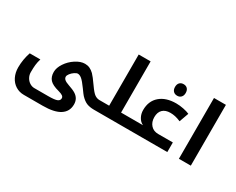

<svg xmlns="http://www.w3.org/2000/svg" viewBox="-122 -1299 2559 2078"><g transform="rotate(30 1157.5 -260.0)"><path d="M1004.9 0Q951.2 0 913.3 -15.1Q875.5 -30.3 835 -73.2Q824.2 -84.5 784.2 -140.6Q736.8 -206.5 710 -228.8Q683.1 -251 659.2 -251Q643.1 -251 618.7 -234.4Q594.2 -217.8 577.6 -195.8Q561 -173.8 561 -158.2Q561 -137.7 578.4 -122.6Q595.7 -107.4 633.3 -94.7Q697.3 -73.2 727.8 -53.7Q758.3 -34.2 773.7 -6.3Q789.1 21.5 789.1 59.1Q789.1 147.5 717.5 193.8Q646 240.2 502 240.2H266.1Q209 240.2 162.6 211.2Q116.2 182.1 90.6 129.9Q64.9 77.6 64.9 12.2Q64.9 -85.4 97.2 -181.2H230Q217.3 -139.6 213.1 -102.5Q209 -65.4 209 -9.8Q209 24.4 225.8 54.9Q242.7 85.4 270.5 102.8Q298.3 120.1 328.1 120.1H501Q582 120.1 611.6 107.9Q641.1 95.7 641.1 66.9Q641.1 49.8 624.8 37.8Q608.4 25.9 572.3 16.1Q488.3 -5.4 455.6 -41Q422.9 -76.7 422.9 -137.2Q422.9 -189.5 460.7 -246.8Q498.5 -304.2 558.6 -343.5Q618.7 -382.8 673.8 -382.8Q706.1 -382.8 733.4 -370.4Q760.7 -357.9 786.4 -332.8Q812 -307.6 870.1 -224.6Q916 -158.7 944.1 -139.4Q972.2 -120.1 1004.9 -120.1H1009.8Q1015.1 -120.1 1015.1 -116.2V-4.9Q1015.1 0 1009.8 0Z M1000 0Q995.1 0 995.1 -4.9V-116.2Q995.1 -120.1 1000 -120.1H1125V-759.8H1273.9V-120.1H1403.8Q1408.7 -120.1 1408.7 -116.2V-4.9Q1408.7 0 1403.8 0Z M1394 0Q1389.2 0 1389.2 -4.9V-116.2Q1389.2 -120.1 1394 -120.1H1547.9Q1510.7 -136.7 1488.8 -176.3Q1466.8 -215.8 1466.8 -264.2Q1466.8 -376.5 1540.8 -440.7Q1614.7 -504.9 1743.2 -504.9Q1787.1 -504.9 1835.2 -495.1Q1883.3 -485.4 1911.1 -472.2L1869.1 -355Q1830.6 -371.6 1800.3 -378.2Q1770 -384.8 1738.8 -384.8Q1677.2 -384.8 1643.6 -352.1Q1609.9 -319.3 1609.9 -257.8Q1609.9 -197.3 1644.5 -158.7Q1679.2 -120.1 1737.8 -120.1H1920.9V0ZM1708 -581.1Q1676.8 -581.1 1658.7 -600.3Q1640.6 -619.6 1640.6 -652.8Q1640.6 -686.5 1658.4 -705.8Q1676.3 -725.1 1708 -725.1Q1738.3 -725.1 1756.1 -706.1Q1773.9 -687 1773.9 -652.8Q1773.9 -619.6 1755.6 -600.3Q1737.3 -581.1 1708 -581.1Z M2065.9 -759.8H2214.8V0H2065.9Z"/></g></svg>

Font: DroidArabicKufi-Bold
Style: Bold
Weight: 700
Designer: Pascal Zoghbi
Foundry: Ascender Corporation
Version: Version 1.00